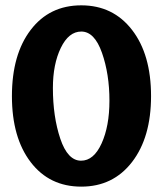

<svg xmlns="http://www.w3.org/2000/svg" viewBox="-20 -693 614 723"><path d="M286.1 9.8Q166 9.8 95.5 -82.5Q24.9 -174.8 24.9 -331.1Q24.9 -487.8 95.5 -580.3Q166 -672.9 286.1 -672.9Q405.8 -672.9 477.3 -580.3Q548.8 -487.8 548.8 -331.1Q548.8 -175.8 477.3 -83Q405.8 9.8 286.1 9.8ZM392.1 -314Q392.1 -414.1 364 -494.1Q335.9 -574.2 286.1 -574.2Q238.8 -574.2 209 -512.7Q179.2 -451.2 179.2 -361.8Q179.2 -253.9 207 -170.9Q234.9 -87.9 285.2 -87.9Q333 -87.9 362.5 -152.8Q392.1 -217.8 392.1 -314Z"/></svg>

Font: Sukar
Style: black
Weight: 900
Designer: Dario Muhafara - Ghiath Alsory
Foundry: Dario Muhafara - Ghiath Alsory
Version: Version 1.00 March 27, 2016, initial release